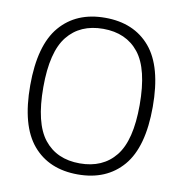

<svg xmlns="http://www.w3.org/2000/svg" viewBox="-84 -828 871 915"><g transform="rotate(10 352.0 -370.0)"><path d="M55.5 -370Q55.5 -564.5 134.2 -656.8Q213 -749 352 -749Q492 -749 570.2 -656.8Q648.5 -564.5 648.5 -370Q648.5 -175.5 569.8 -83.2Q491 9 352 9Q212 9 133.8 -83.2Q55.5 -175.5 55.5 -370ZM585.5 -367.5Q585.5 -542 524.5 -618.8Q463.5 -695.5 352 -695.5Q240.5 -695.5 179.5 -619.5Q118.5 -543.5 118.5 -372.5Q118.5 -198 179.5 -121.2Q240.5 -44.5 352 -44.5Q463.5 -44.5 524.5 -120.5Q585.5 -196.5 585.5 -367.5Z"/></g></svg>

Font: Encode Sans Light
Style: Regular
Weight: 300
Designer: Multiple Designers
Foundry: Impallari Type
Version: Version 2.000